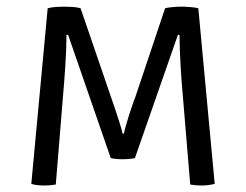

<svg xmlns="http://www.w3.org/2000/svg" viewBox="-20 -568 760 592"><path d="M127 -542.5Q137.5 -545.5 152.2 -546.5Q167 -547.5 178.5 -547.5Q190.5 -547.5 204.8 -546.5Q219 -545.5 228.5 -542.5L322 -269.5Q326.5 -257 334.5 -233.2Q342.5 -209.5 349.5 -187Q356.5 -164.5 358 -156H362Q363.5 -164.5 370 -187Q376.5 -209.5 384.5 -233.2Q392.5 -257 397.5 -269.5L489 -542.5Q497.5 -545 512.8 -546.2Q528 -547.5 539.5 -547.5Q550.5 -547.5 566.8 -546.2Q583 -545 591.5 -542.5L642 -1Q622.5 4 600.5 4Q584 4 566.5 1L540 -317Q538.5 -335.5 537 -361.8Q535.5 -388 534.5 -414.5Q533.5 -441 533.5 -460.5H528.5L396 -80.5Q379.5 -77 358 -77Q337.5 -77 321.5 -80.5L190 -460.5H185Q185 -441 184 -414.5Q183 -388 181.2 -361.8Q179.5 -335.5 178 -317L152 1Q134.5 4 116 4Q92.5 4 76.5 -1Z"/></svg>

Font: Signika SC Light
Style: Regular
Weight: 300
Designer: Anna Giedryś
Foundry: Anna Giedryś
Version: Version 2.000; ttfautohint (v1.8.3) -l 8 -r 50 -G 200 -x 9 -